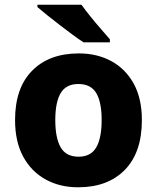

<svg xmlns="http://www.w3.org/2000/svg" viewBox="-20 -786 667 816"><path d="M583 -276Q583 -138 510.5 -64Q438 10 312 10Q234 10 173.5 -23.5Q113 -57 78.5 -120.5Q44 -184 44 -276Q44 -412 116.5 -485.5Q189 -559 315 -559Q393 -559 453.5 -526Q514 -493 548.5 -430Q583 -367 583 -276ZM215 -276Q215 -199 238 -159.5Q261 -120 314 -120Q366 -120 389 -159.5Q412 -199 412 -276Q412 -352 389 -390.5Q366 -429 313 -429Q261 -429 238 -390.5Q215 -352 215 -276ZM326 -766Q342 -744 364 -716.5Q386 -689 408.5 -663.5Q431 -638 447 -619V-606H335Q315 -619 288.5 -638.5Q262 -658 233.5 -680Q205 -702 180 -722Q155 -742 139 -756V-766Z"/></svg>

Font: Noto Sans Gujarati UI ExtraBold
Style: Regular
Weight: 800
Designer: Jelle Bosma - Monotype Design Team, Universal Thirst
Foundry: Monotype Imaging Inc.
Version: Version 2.106; ttfautohint (v1.8.4.7-5d5b)